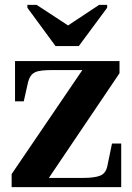

<svg xmlns="http://www.w3.org/2000/svg" viewBox="-20 -772 546 792"><path d="M209 -582H305L422 -740V-752H389L226 -644H296L131 -752H93V-740ZM170 -21 142 -38H320Q346 -38 364.5 -40.5Q383 -43 394.5 -48Q406 -53 413 -63Q420 -73 423 -88L442 -180H480V0H28V-54L334 -504L368 -483H197Q171 -483 153 -481Q135 -479 124 -473.5Q113 -468 106.5 -458.5Q100 -449 96 -434L78 -354H42V-520H473V-470Z"/></svg>

Font: Roboto Serif 144pt SemiBold
Style: Regular
Weight: 600
Version: Version 1.008